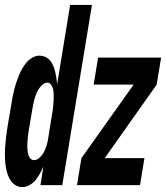

<svg xmlns="http://www.w3.org/2000/svg" viewBox="-40 -755 677 783"><path d="M52 8Q34 8 20.5 -1.5Q7 -11 -1 -26Q-9 -41 -13 -58Q-17 -75 -18.5 -92Q-20 -109 -20 -127Q-20 -145 -18.5 -162.5Q-17 -180 -15 -198Q-13 -216 -10 -234L7 -334Q9 -348 12 -362.5Q15 -377 18.5 -391.5Q22 -406 27 -420Q32 -434 37.5 -448Q43 -462 50.5 -475Q58 -488 68.5 -500.5Q79 -513 93 -520.5Q107 -528 120 -528Q134 -528 145.5 -522.5Q157 -517 164.5 -508Q172 -499 177 -487Q182 -475 185 -462.5Q188 -450 190 -437Q192 -424 193 -411L246 -735H335L214 0H125L137 -76Q131 -62 123 -47.5Q115 -33 105.5 -21Q96 -9 81 -0.5Q66 8 52 8ZM98 -102Q111 -102 122 -112.5Q133 -123 139.5 -135.5Q146 -148 150 -161.5Q154 -175 156 -188L172 -288Q174 -297 175 -306Q176 -315 177 -324Q178 -333 178.5 -342Q179 -351 179 -360Q179 -369 178.5 -378Q178 -387 175.5 -395Q173 -403 167.5 -410.5Q162 -418 154 -418Q144 -418 135 -411Q126 -404 120 -395Q114 -386 109.5 -376Q105 -366 102 -356Q99 -346 97 -336Q95 -326 93 -316L76 -216Q75 -208 74 -200Q73 -192 72.5 -184Q72 -176 71.5 -167.5Q71 -159 71.5 -151.5Q72 -144 73 -136Q74 -128 76.5 -121Q79 -114 84.5 -108Q90 -102 98 -102ZM274 0 292 -110 505 -410H342L360 -520H617L599 -410L387 -110H549L531 0Z"/></svg>

Font: Iosevka XBd Ex Obl
Style: Regular
Weight: 800
Width: 7
Italic angle: -9°
Monospace: yes
Designer: Belleve Invis
Foundry: Belleve Invis
Version: Version 32.5.0; ttfautohint (v1.8.4)